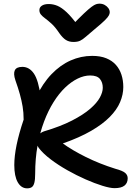

<svg xmlns="http://www.w3.org/2000/svg" viewBox="-20 -1015 744 1048"><path d="M128 13Q96 13 77 -20Q58 -53 58 -114Q58 -162 70.5 -223.5Q83 -285 109 -362Q109 -401 103.5 -433.5Q98 -466 88.5 -500.5Q79 -535 64 -577Q52 -613 61 -631.5Q70 -650 102 -650Q140 -650 165 -613.5Q190 -577 202 -487L176 -483Q213 -560 261 -610Q309 -660 365.5 -685Q422 -710 483 -710Q528 -710 560 -697Q592 -684 612.5 -661Q633 -638 643 -607Q653 -576 653 -540Q653 -499 635.5 -457.5Q618 -416 579 -376.5Q540 -337 477 -300.5Q414 -264 323 -232Q374 -195 448.5 -158Q523 -121 609 -94Q650 -83 663.5 -71Q677 -59 677 -42Q677 -16 659.5 -2Q642 12 605 12Q581 12 539 -1Q497 -14 447 -36Q397 -58 347.5 -86Q298 -114 257 -145Q216 -176 192 -207Q181 -223 180 -241.5Q179 -260 189.5 -275.5Q200 -291 220 -298Q311 -325 373 -357Q435 -389 472 -421Q509 -453 525 -482.5Q541 -512 541 -536Q541 -565 525.5 -584Q510 -603 472 -603Q439 -603 404 -586Q369 -569 335.5 -537Q302 -505 272.5 -458Q243 -411 220.5 -351.5Q198 -292 185 -220.5Q172 -149 172 -67Q172 -35 167.5 -17.5Q163 0 153.5 6.5Q144 13 128 13ZM523 -995Q539 -995 551.5 -988Q564 -981 571.5 -970.5Q579 -960 579 -948Q579 -941 574.5 -931.5Q570 -922 552.5 -904.5Q535 -887 496 -855Q466 -830 448.5 -814.5Q431 -799 417 -792.5Q403 -786 381 -786Q357 -786 339.5 -797Q322 -808 303 -835Q281 -868 261 -886Q241 -904 226 -915Q211 -926 203 -936Q195 -946 195 -960Q195 -975 208.5 -984Q222 -993 246 -993Q270 -993 293 -983.5Q316 -974 343.5 -948.5Q371 -923 408 -872H369Q411 -916 437.5 -941Q464 -966 479.5 -977.5Q495 -989 504.5 -992Q514 -995 523 -995Z"/></svg>

Font: Shantell Sans Medium
Style: Regular
Weight: 500
Designer: Stephen Nixon, Anya Danilova, Shantell Martin
Foundry: Arrow Type
Version: Version 1.011;[c5ecc13dd]